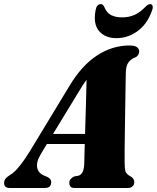

<svg xmlns="http://www.w3.org/2000/svg" viewBox="-66 -936 780 956"><path d="M138.5 -171Q112.5 -128 119.5 -99.5Q126.5 -71 158 -60L173 -53.5Q189 -43.5 189 -29.5Q189 0 157.5 0H-18Q-45.5 0 -45.5 -25Q-45.5 -36 -39.5 -45Q-33.5 -54 -15 -65.5Q5.5 -77 31.2 -109Q57 -141 83 -183.5L278.5 -506Q340 -609.5 416.5 -659.5Q493 -709.5 578.5 -709.5Q605.5 -709.5 616.2 -701Q627 -692.5 627 -680Q627 -662.5 610.5 -651.5Q586.5 -643 573.8 -625.8Q561 -608.5 560.5 -574Q560 -551 559.2 -504.2Q558.5 -457.5 557.5 -400Q556.5 -342.5 555.8 -286.2Q555 -230 554.5 -187Q554 -144 554.5 -128Q554.5 -96.5 559 -82.2Q563.5 -68 588.5 -55Q602.5 -44.5 602.5 -29Q602.5 -16 594 -8Q585.5 0 570 0H305Q290 0 284.5 -7.5Q279 -15 279 -25.5Q279 -46 303.5 -57.5L326 -61.5Q340.5 -67 346.8 -83Q353 -99 353.5 -122Q354 -137.5 354.5 -162.5Q355 -187.5 356 -219H167.5ZM323.5 -475 198 -269H357.5Q359.5 -337 361.8 -411.2Q364 -485.5 365 -539Q357 -528.5 346.8 -512.8Q336.5 -497 323.5 -475ZM541 -849.5Q576.5 -849.5 603.8 -861.8Q631 -874 656 -900Q670.5 -915.5 681 -915.5Q690.5 -915.5 693.5 -907Q696.5 -898.5 691.5 -885Q668 -817 619.5 -781.5Q571 -746 514 -746Q457.5 -746 427.2 -781.5Q397 -817 410 -885Q415 -915.5 436.5 -915.5Q447 -915.5 454 -900Q465 -872.5 487 -861Q509 -849.5 541 -849.5Z"/></svg>

Font: Fraunces 144pt S050 Black
Style: Italic
Weight: 900
Italic angle: -16°
Version: Version 1.000; ttfautohint (v1.8.3)